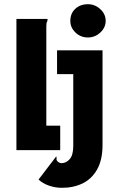

<svg xmlns="http://www.w3.org/2000/svg" viewBox="-20 -713 540 912"><path d="M398 -535Q363 -535 338.5 -558.5Q314 -582 314 -614Q314 -649 337.5 -671Q361 -693 398 -693Q431 -693 456.5 -669.5Q482 -646 482 -614Q482 -582 456.5 -558.5Q431 -535 398 -535ZM58 0V-623H206Q206 -613 203 -608.5Q200 -604 200 -587V-116H266V0ZM271 179Q243 179 213.5 169Q184 159 163 140L247 30Q250 36 248.5 42Q247 48 256 56Q258 57 262 59.5Q266 62 273 62Q294 62 311 43Q328 24 328 -20V-361H251V-474H467V-24Q467 47 441 92.5Q415 138 370.5 159Q326 180 271 179Z"/></svg>

Font: Inconsolata Black
Style: Regular
Weight: 900
Monospace: yes
Designer: Raph Levien, Cyreal, Brenton Simpson
Foundry: Raph Levien, Cyreal, Google
Version: Version 3.001; ttfautohint (v1.8.2.53-6de2)